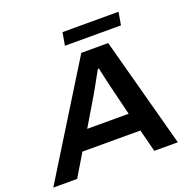

<svg xmlns="http://www.w3.org/2000/svg" viewBox="-174 -983 1127 1127"><g transform="rotate(-20 389.5 -419.5)"><path d="M-30 0 395 -687H563L748 0H601L565 -140H203L119 0ZM275 -256H534L491 -431Q488 -446 483 -466Q478 -486 473.5 -506.5Q469 -527 465.5 -543Q462 -559 461 -565H454Q443 -545 428.5 -519Q414 -493 400.5 -468.5Q387 -444 378 -429ZM319 -759 333 -839H683L669 -759Z"/></g></svg>

Font: Archivo SemiExpanded SemiBold
Style: Italic
Weight: 600
Width: 6
Italic angle: -10°
Designer: Hector Gatti
Foundry: Omnibus-Type
Version: Version 2.001